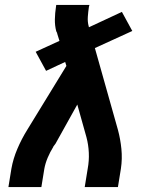

<svg xmlns="http://www.w3.org/2000/svg" viewBox="-20 -755 640 775"><path d="M14 0 26 -74Q33 -114 50 -154Q67 -194 90 -231L248 -489L243 -505L166 -469L124 -546L220 -590L211 -619Q211 -622 209.5 -624Q208 -626 207 -629Q201 -652 201.5 -677Q202 -702 206 -728L207 -735H341L339 -728Q336 -708 334.5 -687.5Q333 -667 338 -649L339 -645L472 -707L514 -630L363 -561L456 -231Q466 -194 470 -154Q474 -114 468 -74L456 0H322L334 -74Q340 -106 338.5 -138.5Q337 -171 329 -201L292 -333L204 -175Q202 -172 199.5 -169Q197 -166 195 -163V-162Q195 -162 195 -162Q195 -162 195 -162Q182 -141 172.5 -118.5Q163 -96 159 -74L147 0Z"/></svg>

Font: Iosevka Curly XBdExObl
Style: Regular
Weight: 800
Width: 7
Italic angle: -9°
Monospace: yes
Designer: Belleve Invis
Foundry: Belleve Invis
Version: Version 11.1.0; ttfautohint (v1.8.3)